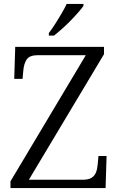

<svg xmlns="http://www.w3.org/2000/svg" viewBox="-20 -951 601 971"><path d="M33 0V-34L414 -672H173Q130 -672 115.5 -651Q101 -630 98 -595L94 -552H52L57 -714H506V-677L126 -42H398Q427 -42 442.5 -51.5Q458 -61 465 -78Q472 -95 474 -119L478 -162H519L514 0ZM227 -784Q242 -803 258.5 -829Q275 -855 291 -882Q307 -909 317 -931H402V-921Q393 -908 375.5 -888Q358 -868 336.5 -846Q315 -824 293 -804.5Q271 -785 253 -771H227Z"/></svg>

Font: Noto Serif Tibetan Light
Style: Regular
Weight: 300
Version: Version 2.103